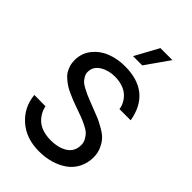

<svg xmlns="http://www.w3.org/2000/svg" viewBox="-292 -1105 1220 1220"><g transform="rotate(45 317.5 -495.0)"><path d="M392.1 -1000H500L388.2 -840.8H305.2ZM310.1 9.8Q193.8 9.8 119.6 -56.2Q45.4 -122.1 36.1 -223.1L137.2 -222.2Q142.1 -196.8 154.1 -175Q166 -153.3 186.3 -134Q206.5 -114.7 239 -103.8Q271.5 -92.8 313 -92.8Q383.8 -92.8 427.7 -121.8Q471.7 -150.9 472.2 -207Q472.7 -231 461.4 -251.2Q450.2 -271.5 437 -284.2Q423.8 -296.9 394.8 -311.3Q365.7 -325.7 348.9 -332Q332 -338.4 294.9 -351.6Q284.7 -355 279.8 -356.9Q250.5 -367.7 233.4 -374.3Q216.3 -380.9 189.9 -392.8Q163.6 -404.8 147.9 -415.3Q132.3 -425.8 113.5 -441.4Q94.7 -457 84.5 -473.6Q74.2 -490.2 67.1 -512.5Q60.1 -534.7 60.1 -560.1Q60.1 -622.1 96.7 -668.5Q133.3 -714.8 190.2 -737.3Q247.1 -759.8 314 -759.8Q544.9 -759.8 583 -542H481.9Q479 -565.9 467.3 -587.9Q455.6 -609.9 435.8 -628.2Q416 -646.5 385 -657.2Q354 -668 315.9 -668Q258.3 -668 215.1 -640.9Q171.9 -613.8 171.9 -565.9Q171.9 -547.4 181.6 -531Q191.4 -514.6 201.4 -504.4Q211.4 -494.1 237.8 -480.2Q264.2 -466.3 276.4 -461.2Q288.6 -456.1 323.2 -442.4Q333.5 -438 338.9 -436Q345.2 -433.6 357.9 -428.7Q400.4 -412.6 422.9 -403.1Q445.3 -393.6 481.2 -373Q517.1 -352.5 535.4 -332.5Q553.7 -312.5 568.4 -280.3Q583 -248 583 -210Q583 -156.7 561 -114.3Q539.1 -71.8 501.2 -45.2Q463.4 -18.6 414.6 -4.4Q365.7 9.8 310.1 9.8Z"/></g></svg>

Font: Oakes Grotesk Medium
Style: Regular
Weight: 500
Designer: Samuel Oakes
Foundry: Samuel Oakes
Version: Version 1.000;PS 001.000;hotconv 1.0.88;makeotf.lib2.5.64775